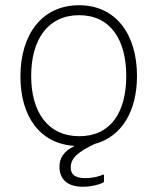

<svg xmlns="http://www.w3.org/2000/svg" viewBox="-20 -547 601 733"><path d="M343 2C446 -26 503 -124 503 -257C503 -415 423 -527 282 -527C139 -527 58 -414 58 -255C58 -104 131 2 265 10C222 31 207 57 207 90C207 134 234 166 296 166C328 166 358 158 372 151C376 149 377 148 377 143V124C377 119 375 118 370 121C362 125 336 133 306 133C266 133 250 119 250 92C250 55 281 31 343 2ZM99 -257C99 -395 162 -489 282 -489C401 -489 462 -396 462 -257C462 -119 403 -27 283 -27C162 -27 99 -120 99 -257Z"/></svg>

Font: United Sans Thin
Style: Regular
Weight: 100
Designer: Pablo Impallari, Rodrigo Fuenzalida (Modified by Dan O. Williams)
Version: Version 1.000;PS 001.000;hotconv 1.0.88;makeotf.lib2.5.64775